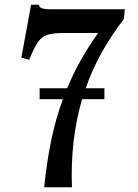

<svg xmlns="http://www.w3.org/2000/svg" viewBox="-20 -789 580 809"><path d="M147 -371V-417H263Q288 -478 320.5 -535.5Q353 -593 393 -650H249Q205 -650 180.5 -642.5Q156 -635 139.5 -611Q123 -587 103 -537L70 -546L111 -769H144Q145 -759 156 -754.5Q167 -750 193 -750H506L502 -709Q449 -640 408.5 -567.5Q368 -495 341 -417H420V-371H326Q276 -202 283 0H166Q177 -107 196 -198.5Q215 -290 245 -371Z"/></svg>

Font: Girassol
Style: Regular
Weight: 400
Width: 3
Designer: Liam Spradlin
Version: Version 1.004